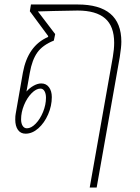

<svg xmlns="http://www.w3.org/2000/svg" viewBox="-20 -586 622 856"><path d="M521 -400Q521 -376 514 -332L411 250H380L483 -332Q489 -367 489 -395Q489 -469 448.5 -504Q408 -539 326 -539L219 -537Q169 -535 149 -535L226 -434L220 -405Q170 -385 146.5 -352Q123 -319 113 -262L98 -178Q112 -194 130 -204Q148 -214 164 -214Q186 -214 198.5 -197Q211 -180 211 -153Q211 -114 194.5 -76Q178 -38 151 -14Q124 10 94 10Q72 10 60 -7Q48 -24 48 -53Q48 -70 50 -79L82 -262Q104 -382 194 -421L195 -425L113 -536L118 -566H326Q521 -566 521 -400ZM74 -54Q74 -36 81 -25Q88 -14 100 -14Q119 -14 139 -34.5Q159 -55 172 -87Q185 -119 185 -150Q185 -168 178.5 -179.5Q172 -191 160 -191Q141 -191 120.5 -170Q100 -149 87 -117Q74 -85 74 -54Z"/></svg>

Font: KoHo ExtraLight
Style: Italic
Weight: 275
Italic angle: -10°
Version: Version 1.000; ttfautohint (v1.6)